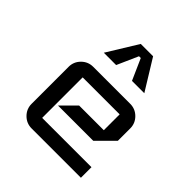

<svg xmlns="http://www.w3.org/2000/svg" viewBox="-155 -660 771 771"><g transform="rotate(45 230.0 -275.0)"><path d="M420 0H140Q111 0 90.5 -20.5Q70 -41 70 -70V-280Q70 -309 90.5 -329.5Q111 -350 140 -350H350Q379 -350 399.5 -329.5Q420 -309 420 -280V-210L350 -140H150L210 -200H350V-290H140V-60H420ZM360 -420H290L250 -510H240L200 -420H130L210 -550H280Z"/></g></svg>

Font: Iceland
Style: Regular
Weight: 400
Designer: Cyreal (www.cyreal.org)
Foundry: Cyreal (www.cyreal.org)
Version: Version 1.001